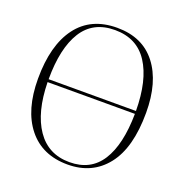

<svg xmlns="http://www.w3.org/2000/svg" viewBox="-134 -865 959 1000"><g transform="rotate(20 345.0 -365.0)"><path d="M347 14Q206 14 128 -83.5Q50 -181 50 -354Q50 -540 126.5 -642Q203 -744 348 -744Q489 -744 564.5 -646.5Q640 -549 640 -379Q640 -185 561.5 -85.5Q483 14 347 14ZM103 -370H587Q586 -540 524.5 -634.5Q463 -729 341 -729Q220 -729 161.5 -635.5Q103 -542 103 -370ZM352 -1Q469 -1 527 -92Q585 -183 587 -354H103Q106 -188 170 -94.5Q234 -1 352 -1Z"/></g></svg>

Font: Literata 72pt ExtraLight
Style: Regular
Weight: 200
Designer: Latin by Veronika Burian and Jose Scaglione. Greek by Irene Vlachou. Cyrillic by Vera Evstafieva.
Foundry: TypeTogether
Version: Version 3.002